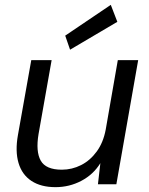

<svg xmlns="http://www.w3.org/2000/svg" viewBox="-20 -760 616 792"><path d="M209 12Q149 12 110 -13.5Q71 -39 56.5 -87.5Q42 -136 54 -203L109 -512H193L139 -207Q127 -135 148 -97.5Q169 -60 235 -60Q277 -60 314.5 -79Q352 -98 379 -135Q406 -172 416 -225L466 -512H550L460 0H384L394 -87Q365 -40 315.5 -14Q266 12 209 12ZM269 -555 249 -613 437 -740 464 -670Z"/></svg>

Font: DM Sans 12pt
Style: Italic
Weight: 400
Italic angle: -10°
Version: Version 4.004;gftools[0.9.30]